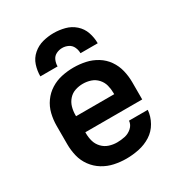

<svg xmlns="http://www.w3.org/2000/svg" viewBox="-177 -865 929 994"><g transform="rotate(-30 288.0 -368.0)"><path d="M291 8Q329 8 367 0Q405 -8 437.5 -28.5Q470 -49 489.5 -83.5Q509 -118 512 -156H400Q398 -132 379.5 -115.5Q361 -99 337.5 -94Q314 -89 291 -89Q267 -89 244 -96.5Q221 -104 204 -122Q187 -140 180.5 -163Q174 -186 174 -210V-217H514V-320Q514 -356 505.5 -391Q497 -426 476.5 -455.5Q456 -485 425 -504Q394 -523 359 -530.5Q324 -538 288 -538Q252 -538 217 -530.5Q182 -523 151.5 -504Q121 -485 100 -455.5Q79 -426 70.5 -391Q62 -356 62 -320V-210Q62 -174 70.5 -139Q79 -104 100.5 -74.5Q122 -45 153 -26Q184 -7 219.5 0.5Q255 8 291 8ZM402 -313H174V-320Q174 -344 180.5 -367Q187 -390 203 -408Q219 -426 241.5 -433.5Q264 -441 288 -441Q312 -441 334.5 -433.5Q357 -426 373.5 -408Q390 -390 396 -367Q402 -344 402 -320ZM117 -584H220Q220 -603 227.5 -620.5Q235 -638 252 -646.5Q269 -655 288 -655Q307 -655 324 -646.5Q341 -638 349 -620.5Q357 -603 357 -584H460Q460 -618 449 -650Q438 -682 412.5 -704.5Q387 -727 354 -735.5Q321 -744 288 -744Q255 -744 222.5 -735.5Q190 -727 164 -704.5Q138 -682 127.5 -650Q117 -618 117 -584Z"/></g></svg>

Font: Iosevka Sparkle Semibold
Style: Regular
Weight: 600
Designer: Belleve Invis
Foundry: Belleve Invis
Version: Version 4.5.0; ttfautohint (v1.8.3)